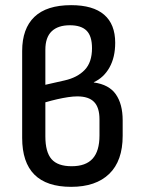

<svg xmlns="http://www.w3.org/2000/svg" viewBox="-20 -714 553 745"><path d="M256 11Q161 11 113.5 -36.5Q66 -84 66 -179V-516Q66 -603 113.5 -648.5Q161 -694 256 -694Q341 -694 384 -657Q427 -620 427 -548Q427 -492 405 -452.5Q383 -413 344 -395V-394Q403 -386 429.5 -348Q456 -310 456 -247V-187Q456 -90 404 -39.5Q352 11 256 11ZM258 -69Q313 -69 339.5 -98.5Q366 -128 366 -188V-251Q366 -297 345 -318.5Q324 -340 280 -340Q264 -340 244 -337Q224 -334 202 -329Q180 -324 156 -317V-185Q156 -124 180 -96.5Q204 -69 258 -69ZM156 -385 231 -402Q280 -413 308.5 -442.5Q337 -472 337 -527Q337 -574 316 -595Q295 -616 251 -616Q205 -616 180.5 -592.5Q156 -569 156 -521Z"/></svg>

Font: Sofia Sans Semi Condensed Medium
Style: Regular
Weight: 500
Designer: Botio Nikoltchev, Ani Petrova
Foundry: lettersoup
Version: Version 4.100